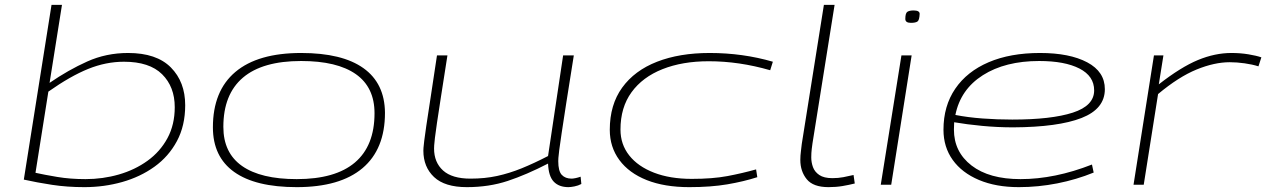

<svg xmlns="http://www.w3.org/2000/svg" viewBox="-20 -760 5210 790"><path d="M235 -740 184 -419Q261 -472 339 -507Q417 -542 507 -542Q624 -542 683 -482.5Q742 -423 742 -327Q742 -243 708 -179.5Q674 -116 615.5 -74Q557 -32 482.5 -11Q408 10 327 10Q256 10 194 0.5Q132 -9 78 -21L192 -740ZM490 -506Q416 -506 343 -476.5Q270 -447 179 -383L126 -49Q162 -41 215.5 -32Q269 -23 332 -23Q403 -23 469 -42Q535 -61 587 -98.5Q639 -136 669 -191.5Q699 -247 699 -319Q699 -403 647 -454.5Q595 -506 490 -506Z M1201 10Q1031 10 943.5 -52.5Q856 -115 856 -236Q856 -386 948.5 -464Q1041 -542 1219 -542Q1388 -542 1475.5 -479.5Q1563 -417 1564 -296Q1564 -146 1471.5 -68Q1379 10 1201 10ZM1201 -23Q1360 -23 1440.5 -91.5Q1521 -160 1521 -294Q1521 -401 1444 -455Q1367 -509 1219 -509Q1060 -509 979.5 -440.5Q899 -372 899 -238Q899 -131 976 -77Q1053 -23 1201 -23Z M1901 10Q1810 10 1766 -31.5Q1722 -73 1722 -140Q1722 -144 1722.5 -152Q1723 -160 1725.5 -180.5Q1728 -201 1734 -242Q1740 -283 1751 -353.5Q1762 -424 1778 -532H1821Q1805 -430 1794.5 -362.5Q1784 -295 1778 -254.5Q1772 -214 1769.5 -192.5Q1767 -171 1766.5 -162Q1766 -153 1766 -149Q1766 -92 1803 -58.5Q1840 -25 1916 -25Q1975 -25 2025.5 -36Q2076 -47 2126.5 -67.5Q2177 -88 2235 -118L2297 -532H2341Q2322 -414 2310 -336.5Q2298 -259 2291 -212.5Q2284 -166 2281 -142.5Q2278 -119 2277.5 -110Q2277 -101 2277 -97Q2277 -56 2291.5 -40.5Q2306 -25 2332 -25Q2337 -25 2347.5 -27Q2358 -29 2369 -33L2372 -3Q2359 4 2343.5 7Q2328 10 2319 10Q2280 10 2258.5 -12.5Q2237 -35 2235 -87Q2146 -41 2069 -15.5Q1992 10 1901 10Z M2816 10Q2714 10 2641 -19Q2568 -48 2528.5 -101.5Q2489 -155 2489 -226Q2489 -329 2540 -399.5Q2591 -470 2683.5 -506Q2776 -542 2900 -542Q3036 -542 3160 -506L3149 -471Q3021 -508 2896 -508Q2788 -508 2706 -475.5Q2624 -443 2578.5 -380.5Q2533 -318 2533 -227Q2533 -166 2569 -120.5Q2605 -75 2671 -49.5Q2737 -24 2826 -24Q2912 -24 2973 -35.5Q3034 -47 3091 -63L3096 -31Q3040 -13 2972.5 -1.5Q2905 10 2816 10Z M3370 -740H3414L3323 -170Q3322 -163 3320 -147Q3318 -131 3318 -112Q3318 -92 3325 -72.5Q3332 -53 3351 -40Q3370 -27 3405 -27Q3429 -27 3450 -31Q3471 -35 3492 -40L3497 -5Q3473 1 3446.5 5.5Q3420 10 3389 10Q3326 10 3299.5 -22.5Q3273 -55 3273 -102Q3273 -120 3275.5 -138.5Q3278 -157 3279 -168Z M3739 -717Q3764 -717 3764 -703Q3763 -677 3755 -671.5Q3747 -666 3728 -666Q3705 -666 3705 -682Q3705 -706 3713.5 -711.5Q3722 -717 3739 -717ZM3604 0 3689 -532H3731L3647 0Z M4480 -50Q4409 -21 4330.5 -5.5Q4252 10 4172 10Q4078 10 4008 -19.5Q3938 -49 3900 -102Q3862 -155 3862 -226Q3862 -324 3910.5 -395Q3959 -466 4048 -504Q4137 -542 4259 -542Q4381 -542 4453.5 -503.5Q4526 -465 4526 -393Q4526 -312 4430 -274.5Q4334 -237 4149 -236Q4085 -236 4021.5 -242Q3958 -248 3906 -257Q3905 -242 3905 -227Q3905 -135 3977.5 -79Q4050 -23 4179 -23Q4320 -23 4473 -83ZM4256 -509Q4116 -509 4024 -450.5Q3932 -392 3911 -287Q3962 -277 4022.5 -272.5Q4083 -268 4145 -268Q4306 -268 4394 -296.5Q4482 -325 4482 -388Q4482 -447 4421.5 -478Q4361 -509 4256 -509Z M4767 -532 4748 -413Q4839 -484 4909 -513Q4979 -542 5047 -542Q5084 -542 5117 -536.5Q5150 -531 5170 -524L5158 -487Q5133 -495 5101 -499.5Q5069 -504 5040 -504Q4977 -504 4903.5 -474Q4830 -444 4745 -373L4686 0H4644L4728 -532Z"/></svg>

Font: Georama ExtraExtended ExtraLight
Style: Italic
Weight: 200
Width: 8
Italic angle: -9°
Designer: Jean-Baptiste Levee
Foundry: Production Type
Version: Version 1.000